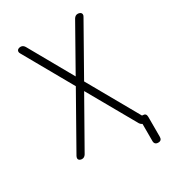

<svg xmlns="http://www.w3.org/2000/svg" viewBox="-210 -858 1019 1125"><g transform="rotate(-30 300.0 -295.0)"><path d="M514 -707 328 -378 522 -35H525Q538 -35 544 -29Q550 -23 550 -10V125Q550 137 544 143.5Q538 150 525.5 150Q513 150 506.5 143.5Q500 137 500 125V9Q497 8 495 6Q488 2 483 -6L300 -329L117 -6Q112 2 105.5 6Q99 10 91 10Q85 10 79.5 8Q74 6 70.5 2Q67 -2 67 -8Q67 -14 71 -22L272 -378L86 -707Q81 -715 81.5 -721.5Q82 -728 85.5 -732Q89 -736 95 -738Q101 -740 107 -740Q115 -740 121.5 -736Q128 -732 133 -724L300 -428L467 -724Q472 -732 478.5 -736Q485 -740 493 -740Q499 -740 505 -738Q511 -736 514.5 -732Q518 -728 518.5 -721.5Q519 -715 514 -707Z"/></g></svg>

Font: Maple Mono Thin
Style: Regular
Weight: 250
Monospace: yes
Designer: subframe7536
Version: Version 7.000